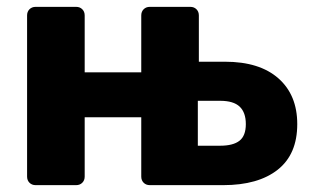

<svg xmlns="http://www.w3.org/2000/svg" viewBox="-20 -540 912 560"><path d="M84 0Q73 0 66 -7Q59 -14 59 -25V-495Q59 -506 66 -513Q73 -520 84 -520H202Q213 -520 220 -513Q227 -506 227 -495V-329H392V-495Q392 -506 399 -513Q406 -520 417 -520H535Q546 -520 553 -513Q560 -506 560 -495V-360H636Q737 -360 792 -311.5Q847 -263 847 -178Q847 -90 790 -45Q733 0 631 0H417Q406 0 399 -7Q392 -14 392 -25V-198H227V-25Q227 -14 220 -7Q213 0 202 0ZM557 -115H622Q660 -115 678.5 -129.5Q697 -144 697 -178Q697 -212 679 -229Q661 -246 622 -246H557Z"/></svg>

Font: Fz Rubik
Style: Bold
Weight: 700
Designer: Hubert and Fischer
Foundry: Hubert and Fischer
Version: Vit hóa bi FontZin.com